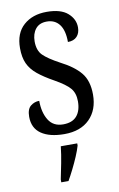

<svg xmlns="http://www.w3.org/2000/svg" viewBox="-87 -594 535 863"><g transform="rotate(-10 180.5 -162.0)"><path d="M173 10Q106 10 68 -16Q30 -42 30 -94Q30 -129 47.5 -143Q65 -157 87 -157Q87 -104 108.5 -69Q130 -34 175 -34Q217 -34 237.5 -58Q258 -82 258 -125Q258 -162 239 -184.5Q220 -207 170 -235Q125 -260 97 -283Q69 -306 56 -334.5Q43 -363 43 -405Q43 -473 83.5 -509Q124 -545 189 -545Q253 -545 284.5 -517.5Q316 -490 316 -452Q316 -426 301.5 -410.5Q287 -395 260 -395Q260 -448 239.5 -475Q219 -502 182 -502Q148 -502 130.5 -480Q113 -458 113 -423Q113 -382 135 -360Q157 -338 209 -310Q270 -279 300 -242.5Q330 -206 330 -143Q330 -73 288.5 -31.5Q247 10 173 10ZM121 208Q128 174 135.5 136Q143 98 147 61H222V71Q216 92 204.5 119Q193 146 179.5 173Q166 200 154 221H121Z"/></g></svg>

Font: Noto Serif Hebrew ExtraCondensed
Style: Regular
Weight: 400
Width: 2
Designer: Monotype Design Team
Foundry: Monotype Imaging Inc.
Version: Version 2.004; ttfautohint (v1.8.4.7-5d5b)